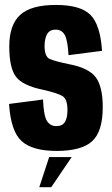

<svg xmlns="http://www.w3.org/2000/svg" viewBox="-20 -622 466 797"><path d="M215 4.5Q115 4.5 70 -36Q25 -76.5 17.5 -190.5L158.5 -209Q161.5 -140.5 175.2 -119.5Q189 -98.5 213.5 -98.5Q239 -98.5 249.5 -115.5Q260 -132.5 260 -165.5Q260 -211 238.8 -223.5Q217.5 -236 160 -249Q74 -266.5 46.2 -303.5Q18.5 -340.5 18.5 -429Q18.5 -518.5 63.5 -560Q108.5 -601.5 212 -601.5Q314 -601.5 355.2 -560.5Q396.5 -519.5 403.5 -411L264.5 -393Q261 -455 248.8 -477Q236.5 -499 211 -499Q186 -499 175.5 -480.2Q165 -461.5 165 -430.5Q165 -386.5 187 -377Q209 -367.5 264.5 -356Q347.5 -340.5 377 -301.8Q406.5 -263 406.5 -177Q406.5 -76 362.5 -35.8Q318.5 4.5 215 4.5ZM143.1 155 184.1 29.9H277.6L192.7 155Z"/></svg>

Font: Anybody Condensed Regular
Style: Bold
Weight: 700
Width: 3
Designer: Tyler Finck
Foundry: Etcetera Type Company
Version: Version 1.010; ttfautohint (v1.8.3) -l 8 -r 50 -G 200 -x 14 